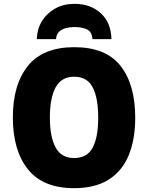

<svg xmlns="http://www.w3.org/2000/svg" viewBox="-20 -971 772 1001"><path d="M685 -358Q685 -244 651 -161.5Q617 -79 546.5 -34.5Q476 10 366 10Q204 10 125.5 -88.5Q47 -187 47 -359Q47 -530 125.5 -627.5Q204 -725 367 -725Q532 -725 608.5 -627.5Q685 -530 685 -358ZM240 -358Q240 -257 270 -202Q300 -147 366 -147Q434 -147 463 -201Q492 -255 492 -358Q492 -461 463 -516Q434 -571 367 -571Q300 -571 270 -515.5Q240 -460 240 -358ZM368 -951Q452 -951 505.5 -902Q559 -853 561 -767H462Q459 -807 432 -818.5Q405 -830 368 -830Q346 -830 325 -825Q304 -820 289 -806.5Q274 -793 272 -767H172Q174 -822 200 -863Q226 -904 269.5 -927.5Q313 -951 368 -951Z"/></svg>

Font: Noto Sans SemiCondensed Black
Style: Regular
Weight: 900
Width: 4
Designer: Monotype Design Team
Foundry: Monotype Imaging Inc.
Version: Version 2.013; ttfautohint (v1.8.4.7-5d5b)